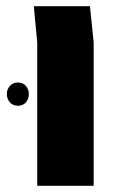

<svg xmlns="http://www.w3.org/2000/svg" viewBox="-20 -599 367 619"><path d="M100 0V-462L89 -579H270L282 -462V0ZM73 -296Q73 -280 63.5 -269Q54 -258 38 -258Q22 -258 12 -269Q2 -280 2 -296Q2 -311 12 -322Q22 -333 38 -333Q54 -333 63.5 -322Q73 -311 73 -296Z"/></svg>

Font: Assistant ExtraBold
Style: Regular
Weight: 800
Designer: Hebrew By Ben Nathan, Latin by Paul Hunt
Version: Version 2.001;PS 002.001;hotconv 1.0.88;makeotf.lib2.5.64775